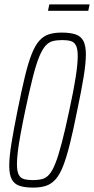

<svg xmlns="http://www.w3.org/2000/svg" viewBox="-20 -844 427 872"><path d="M131 8Q93 8 69 0Q45 -8 33.5 -29.5Q22 -51 22 -91Q22 -131 32 -193Q42 -255 60 -344Q78 -434 93 -496Q108 -558 123.5 -597.5Q139 -637 158 -658.5Q177 -680 201.5 -688Q226 -696 260 -696Q298 -696 322.5 -688Q347 -680 358.5 -658.5Q370 -637 370 -597Q370 -557 360 -495.5Q350 -434 331 -344Q313 -253 297.5 -191Q282 -129 266.5 -89.5Q251 -50 232 -29Q213 -8 188.5 0Q164 8 131 8ZM129 -26Q153 -26 171 -30.5Q189 -35 203.5 -51.5Q218 -68 231.5 -102Q245 -136 260.5 -195Q276 -254 295 -344Q315 -436 324 -495Q333 -554 333 -588Q333 -622 325 -637.5Q317 -653 301.5 -657.5Q286 -662 263 -662Q239 -662 220.5 -657.5Q202 -653 187 -636.5Q172 -620 158 -586Q144 -552 129 -493Q114 -434 95 -344Q82 -282 73.5 -235.5Q65 -189 61 -155.5Q57 -122 57 -99Q57 -66 65 -50.5Q73 -35 89.5 -30.5Q106 -26 129 -26ZM198 -795 204 -824H387L381 -795Z"/></svg>

Font: Saira UltraCondensed Thin
Style: Italic
Weight: 250
Width: 1
Italic angle: -12°
Designer: Hector Gatti with collaboration of the Omnibus-Type team
Foundry: Omnibus-Type
Version: Version 1.101